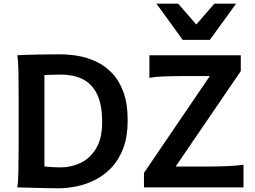

<svg xmlns="http://www.w3.org/2000/svg" viewBox="-20 -1011 1375 1036"><path d="M80.6 -222.2V-488.3Q80.6 -560.1 79.6 -621.8Q78.6 -683.6 73.2 -712.9Q89.4 -713.9 117.9 -714.8Q146.5 -715.8 180.4 -716.6Q214.4 -717.3 247.8 -717.5Q281.2 -717.8 307.6 -717.8Q348.1 -717.8 396.5 -710.2Q444.8 -702.6 492.9 -681.4Q541 -660.2 580.8 -620.6Q620.6 -581.1 644.8 -517.6Q668.9 -454.1 668.9 -361.3Q668.9 -274.4 645.3 -211.7Q621.6 -148.9 581.8 -106.9Q542 -64.9 493.4 -40.5Q444.8 -16.1 393.8 -5.6Q342.8 4.9 297.4 4.9Q272.5 4.9 235.1 4.2Q197.8 3.4 160.6 2.4Q123.5 1.5 98.4 0.7Q73.2 0 73.2 0Q78.6 -29.3 79.3 -89.6Q80.1 -149.9 80.6 -222.2ZM219.7 -606V-112.8Q233.9 -111.3 257.1 -109.6Q280.3 -107.9 309.1 -107.9Q363.8 -107.9 414.6 -131.8Q465.3 -155.8 498.3 -209.5Q531.2 -263.2 531.2 -351.6Q531.2 -448.7 502.7 -504.9Q474.1 -561 424.3 -584.7Q374.5 -608.4 311 -608.4Q291 -608.4 263.2 -607.7Q235.4 -606.9 219.7 -606ZM1279.3 -712.9V-627.4L927.7 -112.3H1081.5Q1153.3 -112.3 1209 -114.7Q1264.6 -117.2 1293.9 -122.1V0H756.8V-78.1L1112.3 -600.6H998.5Q918.9 -600.6 868.7 -598.9Q818.4 -597.2 786.1 -590.8V-712.9ZM1136.7 -991.2H1253.9L1112.3 -795.9H965.8L824.2 -991.2H941.4L1039.1 -878.9Z"/></svg>

Font: Andika
Style: Bold
Weight: 700
Designer: Victor Gaultney, Annie Olsen, Julie Remington, Don Collingsworth, Eric Hays, Becca Hirsbrunner
Foundry: SIL International
Version: Version 6.101